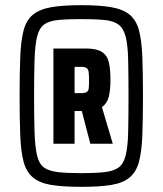

<svg xmlns="http://www.w3.org/2000/svg" viewBox="-20 -716 630 744"><path d="M295 8Q223 8 178 0.5Q133 -7 107.5 -28.5Q82 -50 71.5 -89Q61 -128 58.5 -190.5Q56 -253 56 -344Q56 -434 58.5 -496.5Q61 -559 71.5 -598.5Q82 -638 107.5 -659Q133 -680 178 -688Q223 -696 295 -696Q367 -696 412 -688Q457 -680 482.5 -659Q508 -638 518.5 -598.5Q529 -559 531.5 -496.5Q534 -434 534 -344Q534 -253 531.5 -190.5Q529 -128 518.5 -89Q508 -50 482.5 -28.5Q457 -7 412 0.5Q367 8 295 8ZM295 -45Q350 -45 385 -49Q420 -53 439 -66.5Q458 -80 466.5 -112Q475 -144 476.5 -200.5Q478 -257 478 -344Q478 -431 476.5 -487.5Q475 -544 466.5 -575.5Q458 -607 439 -621Q420 -635 385 -638.5Q350 -642 295 -642Q241 -642 205.5 -638.5Q170 -635 151 -621Q132 -607 124 -575.5Q116 -544 114 -487.5Q112 -431 112 -344Q112 -257 114 -200.5Q116 -144 124 -112Q132 -80 151 -66.5Q170 -53 205.5 -49Q241 -45 295 -45ZM187 -159V-528H313Q354 -528 374.5 -515Q395 -502 401.5 -475.5Q408 -449 408 -407Q408 -367 401.5 -341Q395 -315 375 -301L417 -159H330L297 -286H269V-159ZM269 -355H294Q309 -355 316 -359.5Q323 -364 324 -375Q325 -386 325 -406Q325 -426 323.5 -437Q322 -448 315.5 -452.5Q309 -457 294 -457H269Z"/></svg>

Font: Saira Condensed ExtraBold
Style: Regular
Weight: 800
Width: 3
Designer: Hector Gatti with collaboration of the Omnibus-Type team
Foundry: Omnibus-Type
Version: Version 1.101